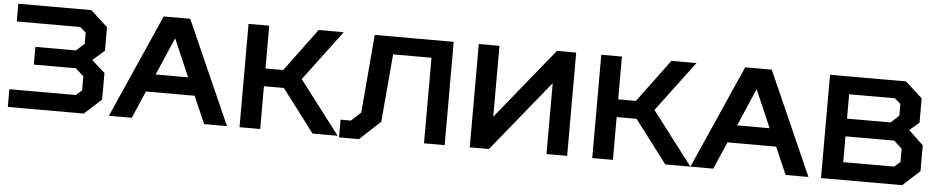

<svg xmlns="http://www.w3.org/2000/svg" viewBox="-41 -993 6336 1296"><g transform="rotate(5 3127.5 -345.0)"><path d="M570 -365 660 -285V-105L545 0H30V-120H480L520 -155V-250L465 -300H180V-420H455L510 -470V-545L470 -580H40V-700H535L650 -595V-435Z M1360 0 1280 -185H950L870 0H715L1025 -700H1205L1515 0ZM1115 -560 1005 -305H1225Z M1740 -290V0H1600V-700H1740V-410H1860L2075 -700H2245L1990 -360L2265 0H2095L1875 -290Z M2410 -170 2455 -700H2990V0H2850V-580H2590L2550 -120L2410 10H2275V-110H2345Z M3680 0V-480L3290 0H3160V-700H3300V-220L3690 -700H3820V0Z M4130 -290V0H3990V-700H4130V-410H4250L4465 -700H4635L4380 -360L4655 0H4485L4265 -290Z M5300 0 5220 -185H4890L4810 0H4655L4965 -700H5145L5455 0ZM5055 -560 4945 -305H5165Z M6105 -375 6205 -280V-105L6090 0H5540V-700H6055L6170 -595V-430ZM6025 -120 6065 -155V-245L6010 -295H5680V-120ZM6030 -545 5990 -580H5680V-415H5975L6030 -465Z"/></g></svg>

Font: Squares Bold
Style: Regular
Weight: 400
Designer: Typetype
Foundry: Typetype
Version: Version 001.000